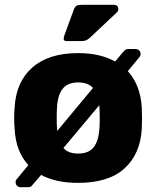

<svg xmlns="http://www.w3.org/2000/svg" viewBox="-20 -751 651 799"><path d="M259 -580Q245 -580 245 -589Q245 -598 249 -607L288 -713Q294 -727 303 -729Q312 -731 325 -731H454Q468 -731 471.5 -719.5Q475 -708 467 -700L353 -593Q345 -586 338 -583Q331 -580 317 -580ZM305 10Q258 10 219.5 1.5Q181 -7 151 -23L120 13Q117 17 112 22.5Q107 28 97 28H65Q57 28 51 22Q45 16 45 8Q45 5 45.5 1.5Q46 -2 51 -7L98 -64Q72 -92 57.5 -130Q43 -168 41 -215Q39 -235 39 -260Q39 -285 41 -305Q47 -411 115 -470.5Q183 -530 305 -530Q397 -530 459 -495L490 -532Q493 -536 499 -541.5Q505 -547 515 -547H545Q553 -547 559 -541Q565 -535 565 -527Q565 -525 564.5 -521.5Q564 -518 560 -513L512 -455Q564 -397 570 -305Q571 -285 571 -260Q571 -235 570 -215Q564 -110 498 -50Q432 10 305 10ZM367 -385Q346 -408 305 -408Q261 -408 240 -380.5Q219 -353 217 -300Q216 -285 216 -260Q216 -235 217 -220Q217 -211 218 -206ZM305 -112Q350 -112 370.5 -139Q391 -166 394 -220Q395 -235 395 -260Q395 -285 394 -300Q394 -303 393.5 -306.5Q393 -310 393 -313L244 -135Q264 -112 305 -112Z"/></svg>

Font: Fz Rubik
Style: Bold
Weight: 700
Designer: Hubert and Fischer
Foundry: Hubert and Fischer
Version: Vit hóa bi FontZin.com